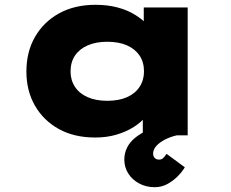

<svg xmlns="http://www.w3.org/2000/svg" viewBox="-20 -564 964 800"><path d="M377 9Q289 9 225 -26.5Q161 -62 125.5 -124Q90 -186 90 -266Q90 -348 126 -410.5Q162 -473 226.5 -508.5Q291 -544 378 -544Q428 -544 469.5 -533Q511 -522 542.5 -502.5Q574 -483 594.5 -460.5Q615 -438 622 -417L579 -412V-533H762V0H575V-144L613 -132Q609 -105 589 -80Q569 -55 537.5 -35Q506 -15 465.5 -3Q425 9 377 9ZM427 -144Q475 -144 509 -159Q543 -174 561.5 -202Q580 -230 580 -266Q580 -305 561.5 -332.5Q543 -360 509 -375Q475 -390 427 -390Q380 -390 345.5 -375Q311 -360 292.5 -332.5Q274 -305 274 -266Q274 -230 292.5 -202Q311 -174 345.5 -159Q380 -144 427 -144ZM624 216Q589 216 560 200.5Q531 185 514.5 159Q498 133 498 101Q498 75 509 52Q520 29 542.5 10.5Q565 -8 597.5 -23Q630 -38 673 -50L716 0Q690 6 667.5 17.5Q645 29 631.5 44Q618 59 618 76Q618 87 624.5 94Q631 101 643 101Q653 101 659.5 95Q666 89 674 77L750 133Q739 152 720 171Q701 190 677 203Q653 216 624 216Z"/></svg>

Font: Lexend Peta ExtraBold
Style: Regular
Weight: 800
Version: Version 1.007